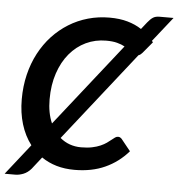

<svg xmlns="http://www.w3.org/2000/svg" viewBox="-66 -808 850 917"><g transform="rotate(5 359.5 -350.0)"><path d="M635.5 -638 729 -756H663C656 -756 650 -755.4 645 -754.2C640 -753.1 635.3 -751.2 631 -748.5C626.7 -745.8 622.5 -742.5 618.5 -738.5C614.5 -734.5 610 -729.5 605 -723.5L578.5 -690C558.8 -703 536.4 -713.1 511.2 -720.2C486.1 -727.4 457.2 -731 424.5 -731C388.8 -731 354.6 -726.3 321.8 -717C288.9 -707.7 258.2 -694.2 229.8 -676.5C201.2 -658.8 175.4 -637.5 152.2 -612.5C129.1 -587.5 109.2 -559.2 92.5 -527.8C75.8 -496.2 63 -461.9 54 -424.8C45 -387.6 40.5 -348.2 40.5 -306.5C40.5 -263.5 46 -223.8 57 -187.5C68 -151.2 84.2 -119 105.5 -91L-10 55.5H41C53.3 55.5 66.2 52.8 79.8 47.5C93.2 42.2 105.5 33.2 116.5 20.5L162 -37.5C183.7 -22.5 207.7 -11.2 234 -3.5C260.3 4.2 289.2 8 320.5 8C375.5 8 424.2 -1.6 466.5 -20.8C508.8 -39.9 545.7 -67.5 577 -103.5L531.5 -160C529.8 -161.7 527.7 -163.3 525 -165C522.3 -166.7 518.8 -167.5 514.5 -167.5C509.8 -167.5 505.2 -165.9 500.5 -162.8C495.8 -159.6 490.5 -155.5 484.5 -150.5C478.5 -145.5 471.6 -140.2 463.8 -134.8C455.9 -129.2 446.3 -124 435 -119C423.7 -114 410.5 -109.9 395.5 -106.8C380.5 -103.6 362.8 -102 342.5 -102C303.8 -102 270.2 -114 241.5 -138L577.5 -564C581.5 -565.3 584.9 -567.1 587.8 -569.5C590.6 -571.8 593.3 -574.5 596 -577.5L641 -631.5ZM173 -317.5C173 -363.8 179.2 -405.6 191.8 -442.8C204.2 -479.9 221.5 -511.7 243.5 -538C265.5 -564.3 291.4 -584.6 321.2 -598.8C351.1 -612.9 383.3 -620 418 -620C439 -620 456.7 -618.1 471 -614.2C485.3 -610.4 497.5 -605.7 507.5 -600L194.5 -203.5C180.2 -235.8 173 -273.8 173 -317.5Z"/></g></svg>

Font: Lato
Style: Bold Italic
Weight: 700
Italic angle: -7°
Designer: Lukasz Dziedzic
Foundry: tyPoland Lukasz Dziedzic
Version: Version 2.007; 2014-02-27